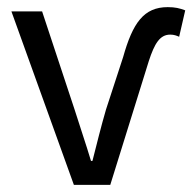

<svg xmlns="http://www.w3.org/2000/svg" viewBox="-20 -518 539 538"><path d="M187 0H289L397 -347C413 -396 428 -421 457 -421C468 -421 475 -418 482 -415L499 -489C483 -495 471 -498 450 -498C383 -498 352 -454 325 -358L277 -211C263 -163 251 -114 239 -67H235C221 -114 204 -163 189 -211L98 -486H12Z"/></svg>

Font: DAIFUKU Sans
Style: Regular
Weight: 400
Designer: Original font ‘Source Han Sans JP’ : Paul D. Hunt
Foundry: Daifuku
Version: Version 1.000